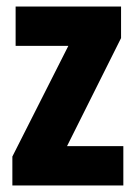

<svg xmlns="http://www.w3.org/2000/svg" viewBox="-20 -570 417 590"><path d="M359 0H18V-89L190 -429H28V-550H352V-453L186 -121H359Z"/></svg>

Font: Noto Sans Hebrew ExtraCondensed ExtraBold
Style: Regular
Weight: 800
Width: 2
Designer: Monotype Design Team
Foundry: Monotype Imaging Inc.
Version: Version 2.004; ttfautohint (v1.8.4.7-5d5b)